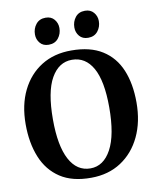

<svg xmlns="http://www.w3.org/2000/svg" viewBox="-103 -1048 924 1137"><g transform="rotate(-10 359.0 -479.5)"><path d="M354 11Q240 12 167.2 -35.8Q94.5 -83.5 59.5 -169.5Q24.5 -255.5 24.5 -367.5Q24.5 -484 67 -570.5Q109.5 -657 186.2 -704.8Q263 -752.5 366.5 -752Q479.5 -752 552 -706.2Q624.5 -660.5 659 -577.5Q693.5 -494.5 693.5 -382.5Q693.5 -266 651.5 -177.8Q609.5 -89.5 533.2 -39.5Q457 10.5 354 11ZM360 -697Q281 -697 234.8 -615.8Q188.5 -534.5 188.5 -368Q188.5 -210 232.5 -127.2Q276.5 -44.5 358 -44.5Q437 -44.5 483.2 -130Q529.5 -215.5 529.5 -382Q529.5 -540 485.5 -618.5Q441.5 -697 360 -697ZM241 -808.5Q208 -808.5 189.5 -830.5Q171 -852.5 171 -882Q171 -917.5 191.8 -943.5Q212.5 -969.5 249.5 -969.5H250.5Q283.5 -969.5 302 -947.2Q320.5 -925 320.5 -895.5Q320.5 -860.5 299.8 -834.5Q279 -808.5 242 -808.5ZM478 -808.5Q445 -808.5 426.5 -830.5Q408 -852.5 408 -882Q408 -917.5 428.5 -943.5Q449 -969.5 486 -969.5H487Q520 -969.5 538.8 -947.2Q557.5 -925 557.5 -895.5Q557.5 -860.5 536.8 -834.5Q516 -808.5 479 -808.5Z"/></g></svg>

Font: Merriweather Text Regular
Style: Bold
Weight: 700
Designer: Eben Sorkin
Foundry: Eben Sorkin
Version: Version 2.100; ttfautohint (v1.7.19-72a1) -l 8 -r 50 -G 200 